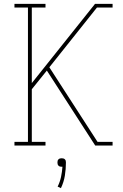

<svg xmlns="http://www.w3.org/2000/svg" viewBox="-20 -755 640 996"><path d="M474 0 223 -389 145 -292V-19H216V0H55V-19H125V-716H55V-735H216V-716H145V-324L473 -735H564V-716H483L236 -406L486 -19H564V0ZM296 221 279 213Q291 189 296.5 163Q302 137 304 110H300Q296 110 291.5 109Q287 108 283.5 104.5Q280 101 279 96.5Q278 92 278 88Q278 83 279 79Q280 75 283.5 71.5Q287 68 291.5 67Q296 66 300 66Q304 66 308.5 67Q313 68 316.5 71.5Q320 75 321 79Q322 83 322 88Q322 122 316.5 156Q311 190 296 221Z"/></svg>

Font: Iosevka HT Thin Extended
Style: Regular
Weight: 100
Width: 7
Monospace: yes
Designer: Belleve Invis
Foundry: Belleve Invis
Version: Version 32.3.0; ttfautohint (v1.8.4)